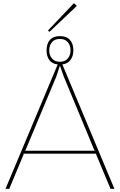

<svg xmlns="http://www.w3.org/2000/svg" viewBox="-20 -1208 767 1228"><path d="M139.2 -244.1H587.9L583 -248L387.2 -720.2L363.8 -787.1H362.8L340.8 -720.2L143.1 -247.1ZM294.9 -886.2Q294.9 -855.5 312.3 -834.2Q329.6 -813 362.8 -813Q396 -813 413.6 -834Q431.2 -855 431.2 -886.2Q431.2 -917.5 413.6 -938.2Q396 -959 362.8 -959Q329.6 -959 312.3 -938.2Q294.9 -917.5 294.9 -886.2ZM378.9 -795.9 711.9 0H687L594.2 -222.2L596.2 -225.1H129.9L131.8 -222.2L39.1 0H15.1L349.1 -795.9Q314 -799.3 295.9 -823.5Q277.8 -847.7 277.8 -886.2Q277.8 -928.7 299.3 -952.9Q320.8 -977.1 362.8 -977.1Q405.3 -977.1 427.2 -952.9Q449.2 -928.7 449.2 -886.2Q449.2 -848.6 430.9 -824.5Q412.6 -800.3 378.9 -795.9ZM453.1 -1188 471.2 -1169.9 295.9 -1003.9 287.1 -1013.2Z"/></svg>

Font: Sinkin Sans 100 Thin
Style: Regular
Weight: 100
Designer: Keith Bates
Foundry: K-Type
Version: Sinkin Sans (version 1.0)  by Keith Bates   •   © 2014   www